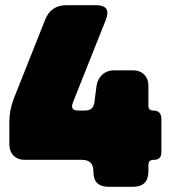

<svg xmlns="http://www.w3.org/2000/svg" viewBox="-20 -720 658 740"><path d="M16 -164Q16 -137 32 -120.5Q48 -104 75 -104H295Q318 -104 329 -93Q340 -82 340 -59Q340 -29 354.5 -14.5Q369 0 399 0H492Q522 0 537 -15Q552 -30 552 -60V-83Q552 -94 557 -99Q562 -104 573 -104Q588 -104 595 -111.5Q602 -119 602 -133V-262Q602 -278 594 -286Q586 -294 570 -294Q561 -294 556.5 -298.5Q552 -303 552 -313V-389Q552 -416 535.5 -432.5Q519 -449 492 -449H420Q393 -449 374.5 -432.5Q356 -416 352 -389L344 -327Q342 -310 333 -302Q324 -294 308 -294H282Q265 -294 260 -301.5Q255 -309 261 -325L388 -644Q399 -672 389.5 -686Q380 -700 350 -700H236Q206 -700 185.5 -686Q165 -672 154 -644L32 -337Q24 -315 20 -293.5Q16 -272 16 -249Z"/></svg>

Font: Bolota
Style: Bold
Weight: 240
Designer: Gabriel Pang
Version: Version 1.000